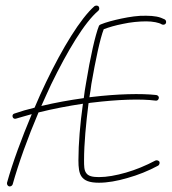

<svg xmlns="http://www.w3.org/2000/svg" viewBox="-20 -630 611 683"><path d="M5 20C4 26 7 31 12 33C18 34 23 31 25 26C46 -49 79 -141 117 -230C169 -243 222 -253 275 -261C265 -190 259 -119 259 -60C259 -34 261 -15 270 -2C280 12 297 20 332 20C362 20 397 14 434 3C470 -7 508 -22 543 -41C547 -44 549 -50 547 -55C544 -59 538 -61 533 -59C499 -41 463 -26 428 -16C393 -6 360 0 332 0C308 0 294 -4 287 -14C279 -24 279 -40 279 -60C279 -119 286 -192 295 -263C300 -264 304 -265 308 -265C398 -276 481 -279 534 -272C539 -271 544 -275 545 -281C546 -286 542 -291 536 -292C482 -298 398 -296 306 -285C303 -285 301 -284 298 -284C301 -300 303 -316 305 -331C320 -417 336 -493 349 -526C367 -533 391 -540 417 -545C444 -551 474 -554 500 -554C512 -554 523 -553 533 -551C542 -549 550 -547 556 -543C561 -541 567 -542 570 -547C572 -552 571 -558 566 -561C558 -565 548 -569 537 -571C526 -573 514 -574 500 -574C472 -575 441 -570 412 -564C384 -558 357 -551 338 -543C335 -542 333 -540 332 -538C319 -506 301 -426 286 -334C283 -317 280 -299 278 -281C228 -274 177 -265 127 -253C139 -279 150 -305 162 -330C219 -447 280 -550 330 -592C334 -596 334 -602 331 -607C327 -611 321 -611 316 -608C266 -564 202 -459 144 -338C130 -309 116 -278 103 -247C78 -241 54 -234 31 -226C26 -225 23 -219 25 -214C26 -209 32 -206 37 -208C55 -213 74 -219 93 -224C57 -138 25 -52 5 20Z"/></svg>

Font: Mistral SingleLine OTF-SVG Regular
Style: Regular
Weight: 300
Designer: François Chastanet, Élisa Garzelli, Anais Alves, Morgane Autin
Foundry: institut supérieur des arts et du design Toulouse / isdaT
Version: Version 1.000;hotconv 1.0.117;makeotfexe 2.5.65602 DEVELOPME